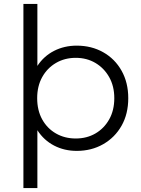

<svg xmlns="http://www.w3.org/2000/svg" viewBox="-20 -762 718 976"><path d="M370 5Q307 5 255 -22Q203 -49 170 -100V194H99V-742H170V-427Q203 -477 255 -503.5Q307 -530 370 -530Q445 -530 504.5 -496.5Q564 -463 598 -402.5Q632 -342 632 -263Q632 -183 598 -123Q564 -63 504.5 -29Q445 5 370 5ZM365 -58Q421 -58 465 -83.5Q509 -109 535 -155Q561 -201 561 -263Q561 -324 535 -370Q509 -416 465 -442Q421 -468 365 -468Q309 -468 264.5 -442Q220 -416 194.5 -370Q169 -324 169 -263Q169 -201 194.5 -155Q220 -109 264.5 -83.5Q309 -58 365 -58Z"/></svg>

Font: Montserrat
Style: Regular
Weight: 400
Designer: Julieta Ulanovsky
Foundry: Julieta Ulanovsky
Version: Version 9.000; ttfautohint (v1.8.4.7-5d5b)